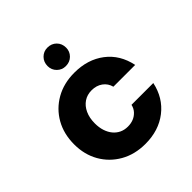

<svg xmlns="http://www.w3.org/2000/svg" viewBox="-191 -844 997 997"><g transform="rotate(-45 308.0 -345.0)"><path d="M314 12Q236 12 176.5 -22Q117 -56 83.5 -114.5Q50 -173 50 -248Q50 -325 83.5 -384Q117 -443 176.5 -477Q236 -511 314 -511Q412 -511 479.5 -459.5Q547 -408 566 -316H406Q398 -347 373 -365Q348 -383 313 -383Q280 -383 255.5 -366.5Q231 -350 217 -320Q203 -290 203 -249Q203 -219 211 -194.5Q219 -170 233.5 -152.5Q248 -135 268 -125.5Q288 -116 313 -116Q336 -116 354.5 -123.5Q373 -131 387 -146Q401 -161 406 -183H566Q547 -93 479.5 -40.5Q412 12 314 12ZM307 -566Q279 -566 259.5 -585.5Q240 -605 240 -633Q240 -663 259.5 -682.5Q279 -702 307 -702Q337 -702 356.5 -682.5Q376 -663 376 -633Q376 -605 356.5 -585.5Q337 -566 307 -566Z"/></g></svg>

Font: DM Sans 20pt Black
Style: Regular
Weight: 900
Version: Version 4.004;gftools[0.9.30]